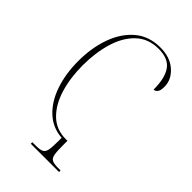

<svg xmlns="http://www.w3.org/2000/svg" viewBox="-222 -797 870 870"><g transform="rotate(45 213.0 -362.0)"><path d="M157 0V-10H181Q206 -10 218 -16Q230 -22 233.5 -40.5Q237 -59 237 -98V-118Q177 -122 133.5 -162Q90 -202 67 -268.5Q44 -335 44 -418Q44 -501 68.5 -570.5Q93 -640 142 -682Q191 -724 264 -724Q327 -724 365 -690Q403 -656 403 -611Q403 -586 395 -576.5Q387 -567 377 -567Q377 -641 351 -677.5Q325 -714 263 -714Q197 -714 154.5 -673.5Q112 -633 92 -565.5Q72 -498 72 -418Q72 -338 92 -272Q112 -206 152.5 -166.5Q193 -127 254 -127H265V-98Q265 -59 268.5 -40.5Q272 -22 284 -16Q296 -10 321 -10H338V0Z"/></g></svg>

Font: Noto Serif Display ExtraCondensed Thin
Style: Regular
Weight: 100
Width: 2
Designer: Monotype Design Team
Foundry: Monotype Imaging Inc.
Version: Version 2.009